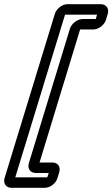

<svg xmlns="http://www.w3.org/2000/svg" viewBox="-54 -711 537 918"><path d="M117 116H179L172 137H19L257 -641H410L404 -620H342C316 -620 288 -599 280 -573L84 69C76 95 91 116 117 116ZM453 -617 461 -644C469 -670 454 -691 428 -691H269C243 -691 216 -670 208 -644L-32 140C-40 166 -25 187 1 187H160C186 187 213 166 221 140L229 113C237 87 223 66 197 66H135L329 -570H391C417 -570 445 -591 453 -617Z"/></svg>

Font: DIN Rundschrift
Style: MittelKontKu
Weight: 400
Version: Version 1.027